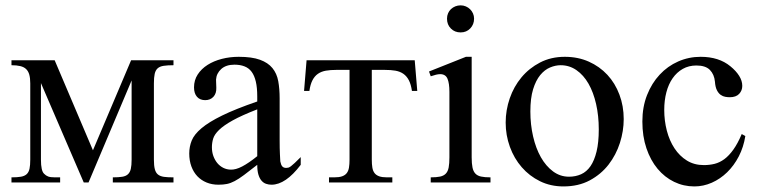

<svg xmlns="http://www.w3.org/2000/svg" viewBox="-20 -668 2783 703"><path d="M393.1 0V-18.6Q414.1 -18.6 427.5 -20.8Q440.9 -22.9 448.5 -30Q456.1 -37.1 459 -49.8Q461.9 -62.5 461.9 -83.5V-373.5L304.2 0H286.6L129.9 -363.8V-83.5Q129.9 -42 141.6 -31.7Q147.9 -24.9 156.5 -21.7Q165 -18.6 181.6 -18.6H200.2V0H22V-18.6Q43.5 -18.6 56.9 -21Q70.3 -23.4 77.9 -30.5Q85.4 -37.6 88.1 -50.3Q90.8 -63 90.8 -83.5V-362.8Q90.8 -381.8 87.2 -394.8Q83.5 -407.7 75.4 -415.3Q67.4 -422.9 54.2 -426Q41 -429.2 22 -429.2V-447.3H180.2L320.3 -117.7L460 -447.3H615.2V-429.2Q593.3 -429.2 579.1 -427Q564.9 -424.8 557.1 -417.7Q549.3 -410.6 546.4 -397.5Q543.5 -384.3 543.5 -362.8V-83.5Q543.5 -61.5 546.9 -48.6Q550.3 -35.6 558.3 -29.1Q566.4 -22.5 580.3 -20.5Q594.2 -18.6 615.2 -18.6V0Z M921.9 -267.6Q865.2 -245.6 832.3 -227.3Q799.3 -209 782.2 -192.4Q765.1 -175.8 760.5 -160.4Q755.9 -145 755.9 -128.9Q755.9 -111.3 761.2 -96.7Q766.6 -82 775.6 -71Q784.7 -60.1 797.1 -53.7Q809.6 -47.4 823.7 -46.9Q842.8 -45.9 866.9 -58.6Q891.1 -71.3 921.9 -96.2ZM1081.1 -64.5Q1025.9 8.3 974.1 8.3Q963.4 8.3 953.9 4.9Q944.3 1.5 937.3 -6.8Q930.2 -15.1 926 -29.1Q921.9 -43 921.9 -64.5Q892.6 -41.5 873.3 -27.1Q854 -12.7 839.1 -4.9Q824.2 2.9 810.8 5.6Q797.4 8.3 779.8 8.3Q755.9 8.3 736.3 0.2Q716.8 -7.8 702.6 -22.7Q688.5 -37.6 680.7 -58.8Q672.9 -80.1 672.9 -106Q672.9 -130.9 681.9 -153.3Q690.9 -175.8 717.8 -198.5Q744.6 -221.2 793.5 -245.1Q842.3 -269 921.9 -296.4V-314.9Q921.9 -347.2 916.7 -369.1Q911.6 -391.1 901.4 -405Q891.1 -418.9 875.2 -425Q859.4 -431.2 838.4 -431.2Q807.6 -431.2 790 -415.3Q772.5 -399.4 771 -376.5L772 -347.2Q772.9 -326.2 761.5 -313.7Q750 -301.3 731.4 -301.3Q711.9 -301.3 701.2 -313.7Q690.4 -326.2 690.4 -348.1Q690.4 -374.5 703.9 -395.3Q717.3 -416 740 -430.4Q762.7 -444.8 792.2 -452.4Q821.8 -460 854 -460Q902.3 -460 931.9 -449.2Q961.4 -438.5 977.5 -418.7Q993.7 -398.9 998.8 -370.8Q1003.9 -342.8 1003.9 -307.6V-155.3Q1003.9 -124 1004.9 -104Q1005.9 -84 1006.3 -77.1Q1008.8 -64 1013.7 -58.6Q1018.6 -53.2 1027.8 -53.2Q1032.2 -53.2 1035.9 -54.2Q1039.6 -55.2 1045.2 -59.3Q1050.8 -63.5 1059.1 -71.3Q1067.4 -79.1 1081.1 -92.8Z M1488.3 -335Q1484.9 -358.9 1477.1 -374Q1469.2 -389.2 1457 -397.7Q1444.8 -406.2 1428 -409.2Q1411.1 -412.1 1389.2 -412.1H1341.3V-83.5Q1341.3 -66.9 1343.3 -54.7Q1345.2 -42.5 1351.3 -34.4Q1357.4 -26.4 1368.4 -22.5Q1379.4 -18.6 1397.5 -18.6H1416.5V0H1184.6V-18.6H1203.6Q1221.7 -18.6 1232.7 -22.5Q1243.7 -26.4 1249.8 -34.4Q1255.9 -42.5 1257.8 -54.7Q1259.8 -66.9 1259.8 -83.5V-412.1H1211.4Q1189.9 -412.1 1173.1 -409.2Q1156.2 -406.2 1144 -397.7Q1131.8 -389.2 1124 -374Q1116.2 -358.9 1112.8 -335H1093.3L1102.5 -447.3H1498.5L1507.8 -335Z M1715.8 -599.6Q1715.8 -578.6 1701.9 -564Q1688 -549.3 1666.5 -549.3Q1645 -549.3 1630.9 -563.5Q1616.7 -577.6 1616.7 -599.6Q1616.7 -610.4 1620.6 -619.4Q1624.5 -628.4 1631.3 -634.8Q1638.2 -641.1 1647.2 -644.8Q1656.2 -648.4 1666.5 -648.4Q1676.8 -648.4 1685.8 -644.5Q1694.8 -640.6 1701.4 -634Q1708 -627.4 1711.9 -618.7Q1715.8 -609.9 1715.8 -599.6ZM1557.1 0V-18.6Q1578.1 -18.6 1591.6 -21.5Q1605 -24.4 1612.5 -32.5Q1620.1 -40.5 1622.8 -54.9Q1625.5 -69.3 1625.5 -91.8V-331.1Q1625.5 -363.3 1618.4 -379.9Q1611.3 -396.5 1591.8 -396.5Q1585 -396.5 1576.7 -394.5Q1568.4 -392.6 1557.1 -388.7L1550.8 -406.2L1686 -460H1707V-91.8Q1707 -69.3 1710 -54.9Q1712.9 -40.5 1720.5 -32.5Q1728 -24.4 1741.5 -21.5Q1754.9 -18.6 1775.9 -18.6V0Z M2172.4 -194.3Q2172.4 -244.1 2162.6 -287.1Q2152.8 -330.1 2134.8 -361.6Q2116.7 -393.1 2090.8 -411.1Q2064.9 -429.2 2032.7 -429.2Q2013.7 -429.2 1993.9 -420.9Q1974.1 -412.6 1958 -393.1Q1941.9 -373.5 1931.9 -341.1Q1921.9 -308.6 1921.9 -259.8Q1921.9 -211.9 1931.9 -168.5Q1941.9 -125 1960.4 -92.3Q1979 -59.6 2005.1 -40.3Q2031.2 -21 2063.5 -21Q2087.4 -21 2107.7 -30Q2127.9 -39.1 2142.1 -59.6Q2156.2 -80.1 2164.3 -113.3Q2172.4 -146.5 2172.4 -194.3ZM2263.7 -231.9Q2263.7 -188.5 2249.8 -144.8Q2235.8 -101.1 2208.3 -65.4Q2180.7 -29.8 2139.4 -7.6Q2098.1 14.6 2043 14.6Q1996.1 14.6 1957.3 -4.4Q1918.5 -23.4 1890.4 -55.7Q1862.3 -87.9 1846.9 -130.4Q1831.5 -172.9 1831.5 -219.2Q1831.5 -264.6 1846.4 -307.9Q1861.3 -351.1 1889.4 -384.8Q1917.5 -418.5 1957.5 -439.2Q1997.6 -460 2047.9 -460Q2096.2 -460 2135.7 -442.4Q2175.3 -424.8 2203.9 -394Q2232.4 -363.3 2248 -321.5Q2263.7 -279.8 2263.7 -231.9Z M2709 -169.9Q2702.6 -129.4 2685.1 -95.5Q2667.5 -61.5 2642.3 -37.1Q2617.2 -12.7 2586.2 1Q2555.2 14.6 2522.5 14.6Q2482.9 14.6 2448.2 -2.2Q2413.6 -19 2387.7 -50Q2361.8 -81.1 2346.9 -125Q2332 -168.9 2332 -223.1Q2332 -276.4 2349.1 -319.8Q2366.2 -363.3 2395.3 -394.5Q2424.3 -425.8 2463.1 -442.9Q2502 -460 2545.4 -460Q2612.3 -460 2654.3 -425.3Q2675.3 -408.2 2686.5 -390.1Q2697.8 -372.1 2697.8 -353.5Q2697.8 -336.4 2686.3 -324.2Q2674.8 -312 2651.9 -312Q2644.5 -312 2635.7 -313.5Q2627 -314.9 2618.9 -320.6Q2610.8 -326.2 2605 -337.6Q2599.1 -349.1 2597.7 -369.1Q2595.2 -395.5 2579.3 -411.9Q2563.5 -428.2 2529.8 -428.2Q2502 -428.2 2480 -415.8Q2458 -403.3 2442.9 -381.6Q2427.7 -359.9 2419.9 -330.1Q2412.1 -300.3 2412.1 -265.6Q2412.1 -226.1 2421.6 -189.5Q2431.2 -152.8 2449.7 -124.8Q2468.3 -96.7 2495.1 -80.1Q2522 -63.5 2557.1 -63.5Q2577.6 -63.5 2596.4 -68.1Q2615.2 -72.8 2632.3 -85.4Q2649.4 -98.1 2665.3 -120.4Q2681.2 -142.6 2695.8 -177.2Z"/></svg>

Font: Doulos SIL Compact
Style: Regular
Weight: 400
Designer: Walt Agee, Victor Gaultney, Peter Martin, Debbi Hosken
Foundry: SIL International
Version: Version 4.110; 2011; Maintenance release ; LnSpcTght